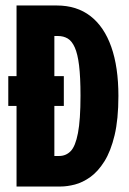

<svg xmlns="http://www.w3.org/2000/svg" viewBox="-20 -680 469 700"><path d="M10.2 -402.5H212.7V-293.8H10.2ZM102.2 0V-111.3H195.5Q220.5 -111.3 237.8 -129.1Q255 -146.8 264.2 -194.8Q273.5 -242.7 273.5 -331.3Q273.5 -398.8 268.3 -441.2Q263.2 -483.5 252.6 -507.1Q242 -530.7 226.7 -539.7Q211.3 -548.7 191.8 -548.7H102.2V-660H187Q259.7 -660 309.7 -621.4Q359.7 -582.8 385.7 -509.1Q411.7 -435.3 411.7 -330.3Q411.7 -245.5 397.8 -187Q383.8 -128.5 360.5 -91.5Q337.2 -54.5 309.3 -34.6Q281.5 -14.7 253.2 -7.3Q224.8 0 200.7 0ZM40.3 0V-660H178.2V0Z"/></svg>

Font: Bricolage Grotesque 96pt ExtraBold Condensed
Style: Regular
Weight: 800
Width: 3
Version: Version 1.001;gftools[0.9.33.dev8+g029e19f]